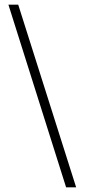

<svg xmlns="http://www.w3.org/2000/svg" viewBox="-20 -743 364 822"><path d="M263 59H306L58 -723H16Z"/></svg>

Font: United Sans Thin
Style: Regular
Weight: 100
Designer: Pablo Impallari, Rodrigo Fuenzalida (Modified by Dan O. Williams)
Version: Version 1.000;PS 001.000;hotconv 1.0.88;makeotf.lib2.5.64775